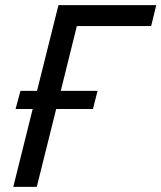

<svg xmlns="http://www.w3.org/2000/svg" viewBox="-20 -732 632 752"><path d="M218 -376H362L344 -305H200L124 0H32L108 -305H41L60 -376H125L209 -712H592L572 -630H281Z"/></svg>

Font: CST
Style: Italic
Weight: 400
Italic angle: -14°
Version: Version 1.00